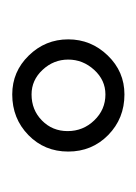

<svg xmlns="http://www.w3.org/2000/svg" viewBox="26 -730 227 320"><g transform="rotate(-90 140.0 -569.5)"><path d="M143.1 -663.1Q181.2 -663.1 208 -635.5Q234.9 -607.9 234.9 -569.8Q234.9 -531.7 208 -503.9Q181.2 -476.1 143.1 -476.1Q103 -476.1 75.4 -503.2Q47.9 -530.3 47.9 -569.8Q47.9 -609.4 75.4 -636.2Q103 -663.1 143.1 -663.1ZM82 -570.8Q82 -544.9 99.9 -526.4Q117.7 -507.8 143.1 -507.8Q167 -507.8 184.1 -526.6Q201.2 -545.4 201.2 -569.8Q201.2 -594.2 184.1 -612.5Q167 -630.9 143.1 -630.9Q117.2 -630.9 99.6 -613.5Q82 -596.2 82 -570.8Z"/></g></svg>

Font: Dihjauti S
Style: Bold
Weight: 700
Designer: T. Christopher White
Version: Version 3.0.0